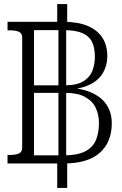

<svg xmlns="http://www.w3.org/2000/svg" viewBox="-20 -810 600 943"><path d="M299 -391Q357 -391 389 -410.5Q421 -430 433.5 -462Q446 -494 446 -531Q446 -574 432.5 -603Q419 -632 385.5 -647Q352 -662 293 -662H147V-391ZM298 -354H147V-47H294Q358 -47 396 -65.5Q434 -84 450 -119.5Q466 -155 466 -206Q466 -247 450 -280.5Q434 -314 397.5 -334Q361 -354 298 -354ZM261 -790H310V-685L305 -675V-37L310 -26V113H261V-24L267 -34V-674L261 -687ZM302 -369 352 -385V-364L305 -380Q381 -377 430.5 -354.5Q480 -332 504.5 -294Q529 -256 529 -204Q529 -158 514 -121.5Q499 -85 469.5 -59Q440 -33 395.5 -20Q351 -7 292 -7H17V-49H28Q56 -49 72.5 -56Q89 -63 89 -85V-625Q89 -647 72.5 -654Q56 -661 28 -661H17V-703H291Q363 -703 411 -682.5Q459 -662 483 -624.5Q507 -587 507 -534Q507 -488 485.5 -451.5Q464 -415 419 -393.5Q374 -372 302 -369Z"/></svg>

Font: Roboto Serif ExtraLight
Style: Regular
Weight: 250
Version: Version 1.007